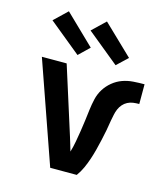

<svg xmlns="http://www.w3.org/2000/svg" viewBox="-114 -861 828 950"><g transform="rotate(15 300.0 -386.0)"><path d="M232 0 50 -520H177L287 -173Q292 -156 297.5 -138.5Q303 -121 308 -103V-104Q316 -131 321 -159Q326 -187 330.5 -215Q335 -243 338.5 -271Q342 -299 345.5 -327.5Q349 -356 355.5 -384Q362 -412 377 -436Q392 -460 414.5 -478.5Q437 -497 463.5 -506.5Q490 -516 518.5 -518Q547 -520 576 -520V-419Q560 -419 545 -417Q530 -415 516.5 -408Q503 -401 493 -389.5Q483 -378 477 -364Q471 -350 468 -335Q465 -320 462 -305Q458 -278 453 -252Q448 -226 442 -199.5Q436 -173 429.5 -147.5Q423 -122 414.5 -96.5Q406 -71 395 -46.5Q384 -22 368 0ZM413 -574 249 -708 316 -772 468 -626ZM218 -574 54 -708 121 -772 272 -626Z"/></g></svg>

Font: Iosevka Fixed Extended
Style: Bold
Weight: 700
Width: 7
Monospace: yes
Designer: Belleve Invis
Foundry: Belleve Invis
Version: Version 24.1.1; ttfautohint (v1.8.4)